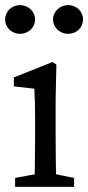

<svg xmlns="http://www.w3.org/2000/svg" viewBox="-24 -729 344 749"><path d="M54 -597C86 -597 113 -621 113 -653C113 -685 86 -709 54 -709C22 -709 -4 -685 -4 -653C-4 -621 22 -597 54 -597ZM242 -597C274 -597 300 -621 300 -653C300 -685 274 -709 242 -709C210 -709 183 -685 183 -653C183 -621 210 -597 242 -597ZM110 0H196C194 -45 193 -148 193 -210V-342L196 -477L181 -487L30 -427V-392L110 -383C112 -343 113 -312 113 -257V-210C113 -148 112 -45 110 0ZM35 0H265V-35L165 -55H145L35 -35V0Z"/></svg>

Font: Source Serif Variable
Style: Regular
Weight: 389
Designer: Frank Grießhammer
Foundry: Adobe Systems Incorporated
Version: Version 3.001;hotconv 1.0.111;makeotfexe 2.5.65597